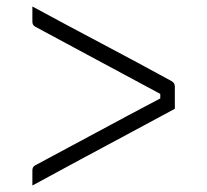

<svg xmlns="http://www.w3.org/2000/svg" viewBox="-20 -596 640 593"><path d="M520 -260Q457 -226 382.5 -186Q308 -146 230.5 -104.5Q153 -63 80 -23V-70Q80 -80 88 -85Q182 -135 280 -188Q378 -241 475 -292V-306Q377 -359 279.5 -411Q182 -463 88 -514Q80 -519 80 -529V-576Q187 -518 295 -461Q403 -404 509 -346Q520 -340 520 -329Z"/></svg>

Font: Recursive Sn Lnr St Lt
Style: Regular
Weight: 300
Version: Version 1.079;hotconv 1.0.112;makeotfexe 2.5.65598; ttfautoh